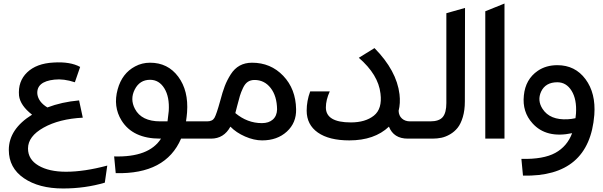

<svg xmlns="http://www.w3.org/2000/svg" viewBox="-20 -787 3426 1090"><path d="M450 -119Q316 -112 227.5 -62.5Q139 -13 139 56Q139 118 198.5 153Q258 188 355 188Q458 188 589 153L575 250Q463 283 338 283Q201 283 115.5 224.5Q30 166 30 64Q30 -54 162 -136Q95 -188 88 -244Q81 -325 134 -376Q187 -427 284 -432Q379 -438 435 -407L405 -320Q341 -341 289 -335Q186 -324 192 -253Q198 -208 249 -177Q330 -208 429 -217Z M628 101Q826 107 894 0H889Q734 0 670 -103Q621 -182 648 -280Q673 -371 747 -410Q786 -431 832 -431Q933 -431 992 -351.5Q1051 -272 1042 -149Q1040 -124 1036 -98H1143V0H1008Q921 203 637 196ZM832 -334Q773 -334 745 -279Q717 -224 746 -169Q783 -98 890 -98H931Q934 -120 938 -157Q943 -237 913 -285.5Q883 -334 832 -334Z M1467 -88Q1506 -88 1529 -108.5Q1552 -129 1553 -166Q1552 -242 1516.5 -287.5Q1481 -333 1425 -333Q1403 -333 1387 -322.5Q1371 -312 1359.5 -287.5Q1348 -263 1342 -243Q1336 -223 1326 -184Q1320 -158 1316 -145Q1384 -88 1467 -88ZM1079 0V-98H1156Q1186 -98 1197.5 -118Q1209 -138 1230 -214Q1243 -264 1256 -298Q1269 -332 1290 -365Q1311 -398 1341 -414.5Q1371 -431 1411 -431Q1517 -431 1588 -356.5Q1659 -282 1661 -167Q1663 -90 1608.5 -40Q1554 10 1468 10Q1422 10 1371.5 -12Q1321 -34 1288 -68Q1251 0 1178 0Z M1852 -268Q1830 -219 1830 -177Q1830 -92 1972 -92Q2054 -92 2102.5 -130.5Q2151 -169 2140 -256Q2128 -363 2017 -459L2106 -514Q2232 -386 2248 -252Q2254 -201 2243 -158Q2244 -130 2262 -114Q2280 -98 2308 -98H2394V0H2295Q2215 0 2188 -68Q2106 10 1963 10Q1848 10 1784.5 -34.5Q1721 -79 1721 -159Q1721 -214 1741 -268Z M2619 -211Q2619 -161 2607.5 -122.5Q2596 -84 2578 -61.5Q2560 -39 2535 -24.5Q2510 -10 2486 -5Q2462 0 2435 0H2326V-98H2422Q2473 -98 2493.5 -122.5Q2514 -147 2514 -202V-712L2620 -742Z M2735 -723 2844 -767V0H2735Z M2940 115Q3065 118 3132.5 81Q3200 44 3228 -31Q3081 0 3003 -87Q2944 -152 2954 -245Q2963 -337 3033 -385Q3080 -417 3144 -417Q3245 -417 3304 -337.5Q3363 -258 3354 -135Q3326 219 2949 210ZM3144 -320Q3077 -320 3052 -267Q3029 -217 3060 -169Q3102 -104 3204 -110Q3225 -111 3247 -116L3250 -143Q3255 -223 3225 -271.5Q3195 -320 3144 -320Z"/></svg>

Font: LT Superior Semi-bold
Style: Regular
Weight: 600
Designer: Daniel Lyons
Foundry: LyonsType
Version: Version 1.0